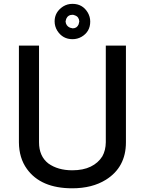

<svg xmlns="http://www.w3.org/2000/svg" viewBox="-20 -969 762 1011"><path d="M537.1 -729H643.1V-219.7Q643.1 -88.4 537.6 -22.5Q465.3 22.5 360.4 22.5Q194.8 22.5 121.6 -79.6Q80.1 -137.2 79.6 -219.7V-729H185.5V-219.7Q185.5 -146.5 234.4 -108.4Q284.7 -72.3 360.4 -72.3Q418 -72.3 457.5 -91.6Q497.1 -110.8 519 -146Q536.6 -177.7 537.1 -219.7ZM361.8 -948.7Q414.6 -948.7 441.9 -903.3Q448.2 -892.6 451.7 -880.4Q455.1 -868.2 455.1 -855.5Q455.1 -802.2 409.7 -775.4Q387.7 -762.7 361.8 -762.7Q310.1 -762.7 281.7 -807.1Q267.6 -830.1 267.6 -856.4Q267.6 -905.8 312.5 -935.1Q323.7 -941.9 335.7 -945.3Q347.7 -948.7 361.8 -948.7ZM361.8 -891.1Q337.9 -891.1 328.6 -869.6L325.2 -856Q326.2 -844.7 331.8 -836.4Q337.4 -828.1 347.7 -823.7H346.7L362.8 -819.8Q385.3 -819.8 394 -840.8L397.5 -856Q397 -867.7 391.1 -876.2Q385.3 -884.8 372.6 -888.7Q367.7 -891.1 361.8 -891.1Z"/></svg>

Font: SolaimanLipi
Style: Bold
Weight: 700
Designer: Solaiman Karim
Foundry: Al Mamun Sumon
Version: Version 2.000